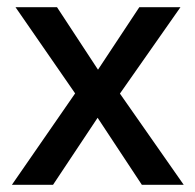

<svg xmlns="http://www.w3.org/2000/svg" viewBox="-20 -512 541 532"><path d="M13 0 206 -279 207 -226 23 -492H138L262 -303H241L366 -492H480L295 -228L296 -276L489 0H373L241 -200H260L127 0Z"/></svg>

Font: Nunito Sans 10pt SemiCondensed SemiBold
Style: Regular
Weight: 600
Width: 4
Designer: Vernon Adams
Foundry: Vernon Adams
Version: Version 3.101;gftools[0.9.27]